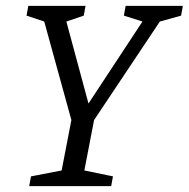

<svg xmlns="http://www.w3.org/2000/svg" viewBox="-20 -631 640 651"><path d="M79 0 85 -33 189 -53 222 -224 130 -558 70 -578 76 -611H270L264 -578L205 -558L280 -280L463 -558L400 -578L406 -611H600L594 -578L522 -558L299 -224L266 -53L363 -33L357 0Z"/></svg>

Font: Manuale
Style: Italic
Weight: 400
Italic angle: -11°
Designer: Eduardo Tunni / Pablo Cosgaya
Foundry: Eduardo Tunni / Pablo Cosgaya
Version: Version 1.002